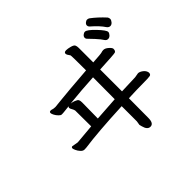

<svg xmlns="http://www.w3.org/2000/svg" viewBox="-187 -1044 1374 1374"><g transform="rotate(-45 500.0 -357.5)"><path d="M333 -446.8Q349.1 -445.8 366.2 -439Q387.2 -431.2 392.1 -422.1Q397 -413.1 397 -395L395 -233.9L578.1 -246.1L579.1 -466.8Q442.9 -459 354 -449.2Q342.8 -448.2 333 -446.8ZM850.1 -584Q835 -584 826.2 -597.2Q814 -617.2 783.9 -650.1Q753.9 -683.1 745.4 -690.7Q736.8 -698.2 736.8 -709.2Q736.8 -720.2 747.3 -729.5Q757.8 -738.8 769 -738.8Q789.1 -738.8 837.6 -688Q886.2 -637.2 886.2 -619.1Q886.2 -608.9 875 -596.4Q863.8 -584 850.1 -584ZM620.1 74.2Q589.8 74.2 578.1 27.8L573.2 8.8Q573.2 3.9 578.1 -22V-175.8Q324.2 -164.1 190.9 -145Q183.1 -144 170.9 -144Q155.8 -144 142.3 -158.9Q128.9 -173.8 122.1 -189.5Q115.2 -205.1 115.2 -210.9Q115.2 -221.2 125 -223.1L172.9 -214.8Q288.1 -226.1 321.8 -228Q321.8 -381.8 320.8 -389.2Q317.9 -401.9 310.5 -413.8Q303.2 -425.8 303.2 -433.1Q303.2 -440.9 310.1 -443.8Q262.2 -439 255.9 -438Q248 -437 242.2 -437Q238.8 -437 231.4 -437Q224.1 -437 211.7 -449.5Q199.2 -461.9 191.2 -477.1Q183.1 -492.2 183.1 -501Q183.1 -513.2 196.8 -513.2Q206.1 -513.2 211.4 -510.5Q216.8 -507.8 238.8 -506.8Q246.1 -506.8 308.1 -513.9Q370.1 -521 579.1 -537.1Q579.1 -689 576.2 -691.9Q559.1 -713.9 559.1 -725.1Q559.1 -740.2 580.1 -740.2Q596.2 -740.2 620.6 -733.6Q645 -727.1 650.4 -716.6Q655.8 -706.1 655.8 -688V-541Q738.8 -545.9 748.3 -549.6Q757.8 -553.2 770 -553.2Q787.1 -553.2 806.6 -536.1Q826.2 -519 827.1 -507.8Q827.1 -485.8 814 -481.4Q800.8 -477.1 654.8 -470.2V-249Q685.1 -251 792 -253.9L827.1 -259.8Q842.8 -259.8 862.8 -244.9Q882.8 -230 886.2 -208Q886.2 -189.9 873 -186.5Q859.9 -183.1 802.5 -183.1Q745.1 -183.1 654.8 -179.2Q653.8 -103 653.8 18.1Q653.8 74.2 620.1 74.2ZM900.9 -652.8Q876 -691.9 817.9 -742.2Q810.1 -750 810.1 -759.8Q810.1 -771 820.6 -780Q831.1 -789.1 841.1 -789.1Q851.1 -789.1 859.9 -783.2Q907.2 -748 956.1 -694.8Q961.9 -686 961.9 -675Q961.9 -664.1 950.9 -651.1Q939.9 -638.2 926 -638.2Q912.1 -638.2 900.9 -652.8Z"/></g></svg>

Font: LXGW WenKai Screen
Style: Regular
Weight: 400
Designer: LXGW / Fontworks Inc.
Foundry: LXGW / Fontworks Inc.
Version: Version 1.510;January 18,2025